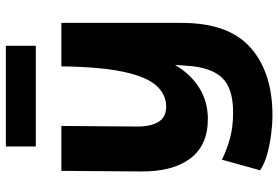

<svg xmlns="http://www.w3.org/2000/svg" viewBox="-167 -571 948 654"><g transform="rotate(-90 307.0 -244.0)"><path d="M242 210Q211 210 176 205.5Q141 201 108.5 192Q76 183 54 168L90 38Q125 55 163.5 65.5Q202 76 251 76Q334 76 369.5 38Q405 0 410 -81L413 -122Q382 -69 335 -39.5Q288 -10 229 -10Q139 -10 94 -70Q49 -130 50 -238L52 -509H205L203 -249Q203 -204 219 -178Q235 -152 271 -152Q312 -152 342 -185Q372 -218 389 -295.5Q406 -373 408 -509H556V-99Q556 61 471.5 135.5Q387 210 242 210ZM135 -698H478V-596H135Z"/></g></svg>

Font: Livvic
Style: Bold
Weight: 700
Designer: Jacques Le Bailly, Baron von Fonthausen
Version: Version 1.001; ttfautohint (v1.8.2)